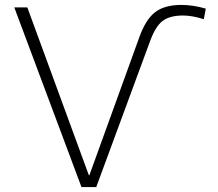

<svg xmlns="http://www.w3.org/2000/svg" viewBox="-20 -760 884 780"><path d="M724 -697Q669 -697 640 -674.5Q611 -652 589 -591L371 0H311L38 -730H91L341 -48H343L545 -606Q571 -680 609.5 -710Q648 -740 717 -740Q764 -740 816 -725L808 -682Q760 -697 724 -697Z"/></svg>

Font: M PLUS 1p Light
Style: Regular
Weight: 300
Version: Version 1.061